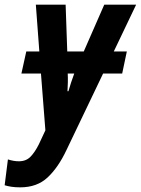

<svg xmlns="http://www.w3.org/2000/svg" viewBox="-94 -565 605 825"><path d="M-7 240Q-29 240 -45 237.5Q-61 235 -74 231L-60 120Q-35 128 -13 128Q18 128 37 108.5Q56 89 73 55L101 -5L82 -249H-2L19 -344H75L60 -545H188L195 -344H266L354 -545H491L395 -344H451L431 -249H349L191 81Q156 155 110.5 197.5Q65 240 -7 240ZM196 -173H200Q205 -191 211.5 -210.5Q218 -230 225 -249H197Q198 -230 197.5 -210.5Q197 -191 196 -173Z"/></svg>

Font: Noto Sans Condensed
Style: Bold Italic
Weight: 700
Width: 3
Italic angle: -12°
Designer: Monotype Design Team
Foundry: Monotype Imaging Inc.
Version: Version 2.013; ttfautohint (v1.8.4.7-5d5b)